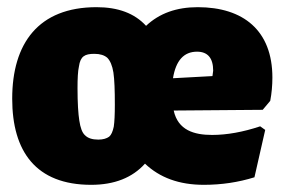

<svg xmlns="http://www.w3.org/2000/svg" viewBox="-20 -503 804 535"><path d="M712 -197 733 -222C737 -243 739 -265 739 -287C739 -418 658 -483 531 -483C472 -483 424 -466 387 -431C355 -466 309 -483 249 -483C87 -483 14 -382 14 -228C14 -81 80 12 234 12C299 12 349 -8 384 -47C425 -8 479 12 548 12C597 12 644 5 689 -9L719 -141L705 -151C657 -135 612 -127 571 -127C521 -127 476 -140 464 -195ZM574 -306 572 -291 462 -285C470 -334 492 -359 529 -359C559 -359 574 -341 574 -306ZM284 -122C277 -117 267 -114 254 -114C237 -114 225 -118 217 -126C209 -133 204 -147 201 -167C198 -186 196 -216 196 -257C196 -284 197 -305 200 -318C204 -346 216 -353 243 -353C259 -353 271 -349 279 -342C287 -334 293 -320 296 -301C299 -281 300 -251 300 -211C300 -184 299 -163 297 -150C294 -136 290 -127 284 -122Z"/></svg>

Font: Luna Sans Black
Style: Regular
Weight: 900
Designer: Juan Pablo del Peral
Foundry: Huerta Tipografica
Version: Version 2.001; ttfautohint (v1.5)